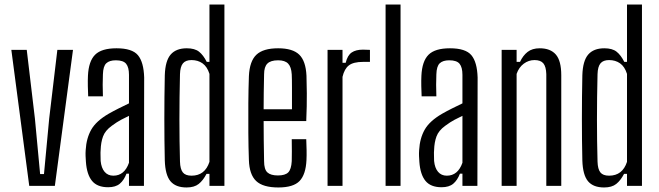

<svg xmlns="http://www.w3.org/2000/svg" viewBox="-20 -820 2905 847"><path d="M109 0 30 -600H98L134 -297L157 -52H174L197 -297L233 -600H302L222 0Z M457 6Q409 6 386 -22Q363 -50 359 -106Q358 -119 357.5 -132Q357 -145 358 -158Q361 -210 382.5 -248Q404 -286 459 -318Q480 -330 503 -341.5Q526 -353 549 -364V-490Q549 -523 536.5 -538.5Q524 -554 491 -554Q463 -554 449 -541Q435 -528 434 -492Q433 -475 433 -446Q433 -417 434 -395H369Q368 -414 367.5 -440Q367 -466 368 -486Q371 -550 399.5 -578.5Q428 -607 494 -607Q563 -607 588.5 -576.5Q614 -546 616 -478L615 0H549V-54H538Q527 -25 508.5 -9.5Q490 6 457 6ZM480 -45Q529 -45 549 -102V-309Q532 -301 514 -291.5Q496 -282 473 -265Q444 -244 434.5 -218Q425 -192 424 -158Q423 -148 423.5 -135.5Q424 -123 424 -110Q427 -79 441.5 -62Q456 -45 480 -45Z M904 -800H970V0H904V-53H891Q876 -24 856.5 -8.5Q837 7 803 7Q755 7 732 -20.5Q709 -48 707 -112Q705 -198 705 -295.5Q705 -393 707 -488Q709 -552 733 -579.5Q757 -607 804 -607Q839 -607 858 -592Q877 -577 892 -547H904ZM825 -45Q884 -45 904 -106V-494Q894 -526 873.5 -540.5Q853 -555 825 -555Q799 -555 787 -540.5Q775 -526 774 -493Q769 -286 774 -107Q775 -74 786.5 -59.5Q798 -45 825 -45Z M1267 -206H1331Q1332 -183 1332.5 -158.5Q1333 -134 1332 -114Q1329 -50 1301.5 -21.5Q1274 7 1208 7Q1140 7 1110 -21.5Q1080 -50 1078 -114Q1076 -168 1075.5 -233.5Q1075 -299 1075.5 -364Q1076 -429 1078 -484Q1081 -550 1111 -578.5Q1141 -607 1207 -607Q1271 -607 1300 -579Q1329 -551 1332 -486Q1333 -463 1333.5 -408.5Q1334 -354 1331 -286H1143Q1143 -244 1143.5 -201.5Q1144 -159 1145 -109Q1145 -73 1159.5 -59.5Q1174 -46 1206 -46Q1238 -46 1251.5 -59.5Q1265 -73 1267 -109Q1268 -146 1267 -206ZM1207 -554Q1174 -554 1159.5 -539.5Q1145 -525 1145 -492Q1144 -448 1143.5 -411Q1143 -374 1143 -338H1268Q1268 -391 1268 -431.5Q1268 -472 1267 -492Q1265 -525 1251 -539.5Q1237 -554 1207 -554Z M1425 0V-600H1491V-543H1505Q1513 -576 1531.5 -588.5Q1550 -601 1581 -601Q1600 -601 1612 -600V-547H1582Q1539 -547 1519 -531.5Q1499 -516 1491 -481V0Z M1681 0V-800H1747V0Z M1928 6Q1880 6 1857 -22Q1834 -50 1830 -106Q1829 -119 1828.5 -132Q1828 -145 1829 -158Q1832 -210 1853.5 -248Q1875 -286 1930 -318Q1951 -330 1974 -341.5Q1997 -353 2020 -364V-490Q2020 -523 2007.5 -538.5Q1995 -554 1962 -554Q1934 -554 1920 -541Q1906 -528 1905 -492Q1904 -475 1904 -446Q1904 -417 1905 -395H1840Q1839 -414 1838.5 -440Q1838 -466 1839 -486Q1842 -550 1870.5 -578.5Q1899 -607 1965 -607Q2034 -607 2059.5 -576.5Q2085 -546 2087 -478L2086 0H2020V-54H2009Q1998 -25 1979.5 -9.5Q1961 6 1928 6ZM1951 -45Q2000 -45 2020 -102V-309Q2003 -301 1985 -291.5Q1967 -282 1944 -265Q1915 -244 1905.5 -218Q1896 -192 1895 -158Q1894 -148 1894.5 -135.5Q1895 -123 1895 -110Q1898 -79 1912.5 -62Q1927 -45 1951 -45Z M2193 0V-600H2259V-547H2274Q2287 -575 2307.5 -591Q2328 -607 2361 -607Q2408 -607 2432 -579.5Q2456 -552 2456 -488V0H2390V-493Q2389 -526 2377 -540.5Q2365 -555 2338 -555Q2312 -555 2290.5 -539Q2269 -523 2259 -494V0Z M2746 -800H2812V0H2746V-53H2733Q2718 -24 2698.5 -8.5Q2679 7 2645 7Q2597 7 2574 -20.5Q2551 -48 2549 -112Q2547 -198 2547 -295.5Q2547 -393 2549 -488Q2551 -552 2575 -579.5Q2599 -607 2646 -607Q2681 -607 2700 -592Q2719 -577 2734 -547H2746ZM2667 -45Q2726 -45 2746 -106V-494Q2736 -526 2715.5 -540.5Q2695 -555 2667 -555Q2641 -555 2629 -540.5Q2617 -526 2616 -493Q2611 -286 2616 -107Q2617 -74 2628.5 -59.5Q2640 -45 2667 -45Z"/></svg>

Font: Big Shoulders Display
Style: Regular
Weight: 400
Designer: Patric King
Foundry: XO Type Co
Version: Version 1.000; ttfautohint (v1.8.2)